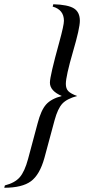

<svg xmlns="http://www.w3.org/2000/svg" viewBox="-27 -707 447 904"><path d="M221 -676 224 -687Q293 -685 321 -667.5Q349 -650 349 -609Q349 -574 317 -465Q283 -348 283 -312Q283 -290 294.5 -278Q306 -266 336 -255Q288 -242 266.5 -219Q245 -196 230 -141L182 37Q160 116 118.5 146.5Q77 177 -7 177L-4 166Q43 154 66 127.5Q89 101 105 42L150 -126Q166 -188 190 -215Q214 -242 264 -255Q208 -279 208 -318Q208 -349 252 -508Q274 -588 274 -609Q274 -661 221 -676Z"/></svg>

Font: STIX
Style: Italic
Weight: 400
Italic angle: -16.33°
Designer: MicroPress Inc., with final additions and corrections provided by Coen Hoffman, Elsevier (retired)
Version: Version 1.1.1